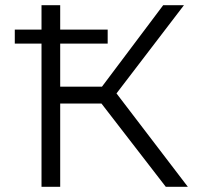

<svg xmlns="http://www.w3.org/2000/svg" viewBox="-20 -720 764 740"><path d="M212 -386V-552H395V-606H212V-700H140V-606H37V-552H140V0H212V-321H371L619 0H704L429 -360L689 -700H609L373 -386Z"/></svg>

Font: Montserrat Z
Style: Regular
Weight: 400
Designer: Julieta Ulanovsky
Foundry: Julieta Ulanovsky
Version: Version 8.000